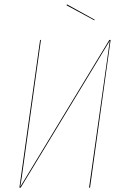

<svg xmlns="http://www.w3.org/2000/svg" viewBox="-20 -864 576 884"><path d="M288.6 -843.8 416 -773.4 414.1 -770.5 286.1 -839.8ZM489.3 -680.2 394.5 0H390.1L477.1 -616.7Q477.5 -618.7 485.4 -676.3L75.2 0H69.3L164.6 -680.2H168.5L80.1 -46.9Q74.2 -8.8 73.2 -3.9L483.4 -680.2Z"/></svg>

Font: Fira Sans Compressed Four
Style: Italic
Weight: 100
Width: 3
Italic angle: -8°
Designer: Carrois Corporate & Edenspiekermann AG
Foundry: Carrois Corporate GbR & Edenspiekermann AG
Version: Version 4.203;PS 004.203;hotconv 1.0.88;makeotf.lib2.5.64775